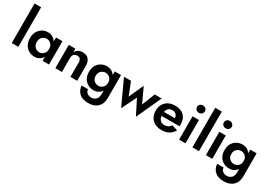

<svg xmlns="http://www.w3.org/2000/svg" viewBox="33 -1912 4625 3280"><g transform="rotate(30 2345.5 -272.0)"><path d="M64 -780H194V0H64Z M291 -230Q291 -307 322 -360.5Q353 -414 403.5 -442Q454 -470 512 -470Q564 -470 605 -447Q646 -424 672 -381V-460H799V0H672V-79Q646 -36 605 -13Q564 10 512 10Q454 10 403.5 -18Q353 -46 322 -99.5Q291 -153 291 -230ZM425 -230Q425 -168 462 -132.5Q499 -97 550 -97Q579 -97 606.5 -112.5Q634 -128 651.5 -158Q669 -188 669 -230Q669 -272 651.5 -302Q634 -332 606.5 -347.5Q579 -363 550 -363Q499 -363 462 -327.5Q425 -292 425 -230Z M1221 -280Q1221 -326 1203 -350Q1185 -374 1145 -374Q1104 -374 1079 -349Q1054 -324 1054 -280V0H924V-460H1054V-390Q1075 -429 1109.5 -449.5Q1144 -470 1193 -470Q1274 -470 1314.5 -423.5Q1355 -377 1355 -294V0H1221Z M1461 32H1588Q1590 77 1622 103Q1654 129 1706 129Q1755 129 1792.5 95Q1830 61 1830 -10V-81Q1776 1 1673 1Q1615 1 1564.5 -26Q1514 -53 1483 -105.5Q1452 -158 1452 -234Q1452 -311 1483 -363.5Q1514 -416 1564.5 -443Q1615 -470 1673 -470Q1776 -470 1830 -388V-460H1955V-10Q1955 76 1921.5 130.5Q1888 185 1832 210.5Q1776 236 1710 236Q1589 236 1528 179.5Q1467 123 1461 32ZM1586 -234Q1586 -172 1623 -139Q1660 -106 1711 -106Q1740 -106 1767.5 -120.5Q1795 -135 1812.5 -163.5Q1830 -192 1830 -234Q1830 -277 1812.5 -305.5Q1795 -334 1767.5 -348.5Q1740 -363 1711 -363Q1660 -363 1623 -329.5Q1586 -296 1586 -234Z M2013 -460H2151L2252 -205L2382 -495L2517 -204L2619 -460H2756L2531 31L2383 -262L2239 31Z M3019 10Q2943 10 2887.5 -19.5Q2832 -49 2801.5 -103Q2771 -157 2771 -230Q2771 -303 2801.5 -357Q2832 -411 2888 -440.5Q2944 -470 3020 -470Q3134 -470 3196.5 -408.5Q3259 -347 3259 -236Q3259 -213 3257 -201H2903Q2909 -147 2939.5 -118Q2970 -89 3020 -89Q3105 -89 3144 -155L3257 -120Q3184 10 3019 10ZM3018 -379Q2924 -379 2905 -281H3120Q3116 -326 3089 -352.5Q3062 -379 3018 -379Z M3351 -638Q3351 -670 3373.5 -690.5Q3396 -711 3429 -711Q3461 -711 3483.5 -690.5Q3506 -670 3506 -638Q3506 -606 3483.5 -585.5Q3461 -565 3429 -565Q3396 -565 3373.5 -585.5Q3351 -606 3351 -638ZM3365 -460H3491V0H3365Z M3628 -780H3758V0H3628Z M3880 -638Q3880 -670 3902.5 -690.5Q3925 -711 3958 -711Q3990 -711 4012.5 -690.5Q4035 -670 4035 -638Q4035 -606 4012.5 -585.5Q3990 -565 3958 -565Q3925 -565 3902.5 -585.5Q3880 -606 3880 -638ZM3894 -460H4020V0H3894Z M4135 32H4262Q4264 77 4296 103Q4328 129 4380 129Q4429 129 4466.5 95Q4504 61 4504 -10V-81Q4450 1 4347 1Q4289 1 4238.5 -26Q4188 -53 4157 -105.5Q4126 -158 4126 -234Q4126 -311 4157 -363.5Q4188 -416 4238.5 -443Q4289 -470 4347 -470Q4450 -470 4504 -388V-460H4629V-10Q4629 76 4595.5 130.5Q4562 185 4506 210.5Q4450 236 4384 236Q4263 236 4202 179.5Q4141 123 4135 32ZM4260 -234Q4260 -172 4297 -139Q4334 -106 4385 -106Q4414 -106 4441.5 -120.5Q4469 -135 4486.5 -163.5Q4504 -192 4504 -234Q4504 -277 4486.5 -305.5Q4469 -334 4441.5 -348.5Q4414 -363 4385 -363Q4334 -363 4297 -329.5Q4260 -296 4260 -234Z"/></g></svg>

Font: Von Semi
Style: Regular
Weight: 600
Version: Version 4.000; ttfautohint (v1.8.4.7-5d5b)